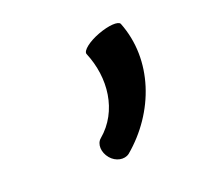

<svg xmlns="http://www.w3.org/2000/svg" viewBox="-52 -178 380 361"><g transform="rotate(-15 138.0 2.5)"><path d="M160 121C224 57 249 -39 209 -119C205 -125 186 -122 165 -112C144 -102 129 -88 132 -81C160 -28 159 37 117 79C108 88 110 105 122 117C133 128 150 130 160 121Z"/></g></svg>

Font: Nupuram Expanded Light
Style: Regular
Weight: 300
Width: 7
Designer: Santhosh Thottingal (santhosh.thottingal@gmail.com)
Foundry: SMC
Version: Version 1.000